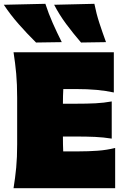

<svg xmlns="http://www.w3.org/2000/svg" viewBox="-39 -987 664 1007"><path d="M32 0Q41 -55.5 46 -108.2Q51 -161 51 -229V-474Q51 -545.5 46 -600.5Q41 -655.5 32 -713H558V-502Q516 -511 468.2 -515.5Q420.5 -520 356 -520H293Q291 -484.5 291 -443H356Q417.5 -443 461.8 -445.2Q506 -447.5 547 -455V-260Q503.5 -267 459.5 -269Q415.5 -271 356 -271H291V-269Q291 -228 292.5 -193H372Q425.5 -193 473.2 -196.5Q521 -200 565 -211V0ZM150 -764Q102 -811.5 58.5 -861Q15 -910.5 -19 -962L199 -967Q215.5 -916 237.5 -866.2Q259.5 -816.5 285 -766ZM386 -764Q345 -811.5 308.2 -861Q271.5 -910.5 245 -962L456 -967Q466 -916 482.2 -866.2Q498.5 -816.5 517 -766Z"/></svg>

Font: Commissioner Flair Black
Style: Regular
Weight: 900
Designer: Kostas Bartsokas
Foundry: Kostas Bartsokas
Version: Version 1.000; ttfautohint (v1.8.3)